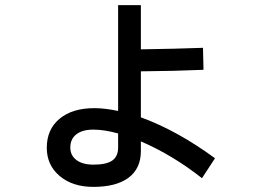

<svg xmlns="http://www.w3.org/2000/svg" viewBox="-20 -668 1040 751"><path d="M770 29Q656 -61 531 -115V-77Q531 -9 483 27Q435 63 345 63Q264 63 213.5 20.5Q163 -22 163 -90Q163 -162 213 -203.5Q263 -245 349 -245Q390 -245 442 -234V-648H531V-475Q667 -477 774 -481L776 -395Q663 -390 531 -389V-209Q672 -158 821 -49ZM442 -146Q388 -161 345 -161Q302 -161 278.5 -142.5Q255 -124 255 -91Q255 -60 279 -42Q303 -24 346 -24Q396 -24 419 -40Q442 -56 442 -91Z"/></svg>

Font: IBM Plex Sans JP Medium
Style: Regular
Weight: 500
Designer: Mike Abbink; Paul van der Laan; Pieter van Rosmalen; Wujin Sim; Yejin Wi; Jinhee Kim; Boomi Park; Yona Kim; Kichan Ma
Foundry: Sandoll Inc.
Version: Version 1.001